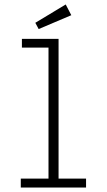

<svg xmlns="http://www.w3.org/2000/svg" viewBox="-20 -839 478 859"><path d="M73 0V-40H197V-626H78V-665H242V-40H365V0ZM153 -709 138 -737 274 -819 299 -771Z"/></svg>

Font: Inconsolata SemiCondensed Light
Style: Regular
Weight: 300
Width: 4
Monospace: yes
Designer: Raph Levien, Cyreal, Brenton Simpson
Foundry: Raph Levien, Cyreal, Google
Version: Version 3.100; ttfautohint (v1.8.4.7-5d5b)